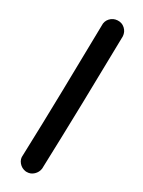

<svg xmlns="http://www.w3.org/2000/svg" viewBox="-160 -592 460 617"><g transform="rotate(30 70.0 -284.0)"><path d="M64 0Q48 -2 38 -14Q28 -26 30 -41Q34 -158 36.5 -284.5Q39 -411 41 -528Q40 -544 50.5 -555.5Q61 -567 77 -568Q93 -569 104.5 -558.5Q116 -548 117 -532Q115 -412 112 -282.5Q109 -153 105 -34Q103 -20 92.5 -10Q82 0 68 0Z"/></g></svg>

Font: Dongol
Style: Regular
Weight: 400
Designer: Abdo Mohamed and Ibrahim Hamdi
Foundry: Protype Foundry
Version: Version 1.000;hotconv 1.0.109;makeotfexe 2.5.65596